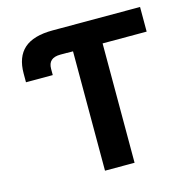

<svg xmlns="http://www.w3.org/2000/svg" viewBox="-107 -833 928 937"><g transform="rotate(-15 357.5 -364.0)"><path d="M48.8 -516.6V-560.5Q48.8 -644.5 95.7 -686Q142.6 -727.5 240.2 -727.5H279.3V-603.5H246.1Q214.8 -603.5 199.5 -589.8Q184.1 -576.2 184.1 -547.9V-516.6ZM279.3 -603V-727.5H681.6V-603H459V0H309.6V-603Z"/></g></svg>

Font: Inter 18pt
Style: Bold
Weight: 700
Designer: Rasmus Andersson
Foundry: rsms
Version: Version 4.001;git-66647c0bb